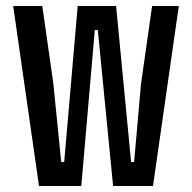

<svg xmlns="http://www.w3.org/2000/svg" viewBox="-20 -620 640 640"><path d="M110 0 24 -600H121L158 -340L184 -80H194L239 -600H367L417 -80H427L450 -340L487 -600H576L490 0H357L306 -520H296L251 0Z"/></svg>

Font: Martian Mono Condensed
Style: Regular
Weight: 400
Width: 3
Designer: Roman Shamin
Foundry: Evil Martians
Version: Version 1.000